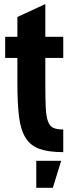

<svg xmlns="http://www.w3.org/2000/svg" viewBox="-20 -720 323 921"><path d="M4.8 -543.4V-442H63.4V-321.8Q63.4 -224.4 71.2 -160.7Q79 -97 102.7 -59Q126.4 -21 169.6 -5.6Q212.8 9.8 283.4 9.8V-98.8Q252.8 -98.8 235.6 -106.8Q218.4 -114.8 209.8 -138.9Q201.2 -163 199.3 -206.5Q197.4 -250 197.4 -321V-442H283.4V-543.4H197.4V-700.4L63.4 -638.6V-543.4ZM154 181H233.4L273.4 51.4H154Z"/></svg>

Font: Secuela Light
Style: Regular
Weight: 300
Designer: Fernando Haro
Foundry: deFharo
Version: Version 1.708